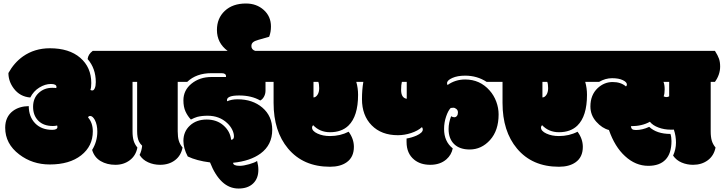

<svg xmlns="http://www.w3.org/2000/svg" viewBox="-20 -942 4153 1102"><path d="M1000 -188Q1000 -155.8 1006.3 -134.5Q1012.7 -113.3 1027.8 -95.2Q1019 -48.8 984.4 -22.5Q949.7 3.9 898.9 3.9Q861.8 3.9 830.1 -10.5Q798.3 -24.9 781.2 -52.7Q793 -76.2 795.9 -105.5Q782.7 -118.7 777.3 -130.4Q767.1 -152.3 767.1 -189.5V-472.2H740.7V-188Q740.7 -155.8 747.1 -134.5Q753.4 -113.3 768.6 -95.2Q759.8 -48.8 725.1 -22.5Q690.4 3.9 642.3 3.9Q594.2 3.9 557.9 -17.3Q521.5 -38.6 508.8 -81.5Q538.6 -129.9 538.6 -186.5Q538.6 -226.1 524.4 -253.4Q511.7 -276.4 497.6 -276.4Q488.3 -276.4 485.4 -268.1Q512.7 -236.8 512.7 -188Q512.7 -103 445.8 -50.5Q378.9 2 265.6 2Q165.5 2 90.3 -55.7Q9.8 -116.7 9.8 -209Q9.8 -271.5 54.2 -305.2Q90.3 -332 145 -333Q145.5 -271.5 181.9 -234.1Q218.3 -196.8 279.8 -196.8Q309.6 -196.8 309.6 -213.4Q309.6 -217.3 308.1 -221.7Q296.9 -218.8 283.2 -218.8Q230 -218.8 200 -249Q169.9 -279.3 169.9 -328.9Q169.9 -378.4 201.7 -408.2Q233.4 -438 279.8 -438Q296.4 -438 302.7 -436.5Q304.2 -439.5 304.2 -442.9Q304.2 -460 271.7 -460Q239.3 -460 205.8 -439.5Q172.4 -418.9 153.8 -382.3Q94.2 -387.2 59.1 -434.1Q28.3 -475.1 28.3 -522.9Q61 -582 111.8 -618.2Q178.7 -665 266.1 -665Q377 -665 440.4 -610.4Q503.9 -555.7 503.9 -465.3Q503.9 -439.9 499 -425.8Q502.9 -422.9 510.5 -422.9Q518.1 -422.9 523.9 -435.5Q529.8 -448.2 529.8 -470.7Q529.8 -549.3 482.9 -603Q485.8 -630.4 512.2 -649.9H1024.4Q1041 -624 1047.6 -605Q1054.2 -585.9 1054.2 -560.1Q1054.2 -513.7 1024.4 -472.2H1000Z M1282.7 -367.2Q1282.7 -365.7 1283.7 -360.8Q1309.1 -372.1 1343.8 -372.1Q1430.2 -372.1 1486.3 -324Q1542.5 -275.9 1542.5 -196.8Q1542.5 -110.4 1475.6 -61Q1416.5 -17.6 1317.9 -7.8Q1317.9 9.8 1356.4 9.8Q1377.4 9.8 1410.2 0.5Q1442.9 -8.8 1455.6 -18.1Q1462.9 8.3 1462.9 32.7Q1462.9 82.5 1432.6 111.3Q1402.3 140.1 1349.1 140.1Q1295.9 140.1 1254.9 101.6Q1213.9 63 1185.5 -9.8Q1108.4 -19.5 1057.6 -43.9Q1032.7 -90.8 1032.7 -133.3Q1032.7 -187 1070.1 -221.4Q1107.4 -255.9 1166 -255.9Q1224.6 -255.9 1262.9 -221.9Q1301.3 -188 1306.6 -139.6Q1322.8 -140.6 1322.8 -158.9Q1322.8 -177.2 1312.7 -197.8Q1302.7 -218.3 1284.2 -235.4Q1239.3 -277.8 1171.4 -277.8Q1138.2 -277.8 1111.8 -271Q1095.7 -266.1 1075.7 -255.9Q1057.1 -275.4 1044.9 -301.8Q1032.7 -328.1 1032.7 -366.2Q1032.7 -424.3 1079.6 -462.2Q1126.5 -500 1193.4 -500H1276.9Q1277.3 -501 1277.3 -504.4Q1277.3 -522 1251 -522H1193.4Q1106.9 -522 1054.7 -472.2H1000.5Q970.7 -513.7 970.7 -560.1Q970.7 -585 977.8 -605.2Q984.9 -625.5 1000.5 -649.9H1286.6Q1225.1 -695.3 1225.1 -770Q1225.1 -837.4 1270.3 -879.6Q1315.4 -921.9 1391.6 -921.9Q1452.6 -921.9 1493.9 -884.8Q1535.2 -847.7 1535.2 -790Q1535.2 -757.8 1524.9 -731L1463.4 -713.4Q1441.9 -707.5 1432.4 -699.5Q1422.9 -691.4 1422.9 -677.7Q1422.9 -657.2 1444.8 -649.9H1559.6Q1575.2 -626 1582.5 -606.4Q1589.8 -586.9 1589.8 -560.1Q1589.8 -514.2 1559.6 -472.2H1503.9V-421.9Q1503.9 -402.8 1495.1 -387Q1486.3 -371.1 1473.6 -365.2Q1423.3 -394 1353 -394Q1282.7 -394 1282.7 -367.2Z M1874 -161.1Q1932.6 -161.1 1981 -186Q2011.2 -145 2011.2 -99.1Q2011.2 -39.6 1969.2 -10.3Q1933.1 15.1 1874 15.1Q1720.7 15.1 1633.3 -89.4Q1550.3 -188.5 1550.3 -351.1V-472.2H1524.9Q1495.1 -513.7 1495.1 -560.1Q1495.1 -585 1502.2 -605.2Q1509.3 -625.5 1524.9 -649.9H2056.2Q2071.8 -626 2079.1 -606.4Q2086.4 -586.9 2086.4 -560.1Q2086.4 -514.2 2056.2 -472.2H2024.9Q2035.2 -436.5 2035.2 -397.9Q2035.2 -274.9 1980 -221.2Q1940.9 -183.1 1874 -183.1Q1815.9 -183.1 1777.3 -223.6Q1771 -217.8 1771 -210Q1771 -189.9 1802 -175.5Q1833 -161.1 1874 -161.1ZM1779.3 -382.8Q1792 -382.8 1802 -397.5Q1812 -412.1 1812 -435.8Q1812 -459.5 1807.1 -472.2H1779.3Z M2578.6 -90.3Q2570.8 -52.7 2542.5 -27.8Q2506.3 3.9 2449.7 3.9Q2393.1 3.9 2357.4 -25.4Q2313.5 -61 2313.5 -127V-147Q2341.8 -151.4 2370.1 -163.6Q2406.7 -180.2 2406.7 -198.7Q2406.7 -206.1 2401.9 -212.4Q2377.9 -190.9 2339.8 -178.5Q2301.8 -166 2263.7 -166Q2168.9 -166 2113.3 -222.7Q2057.6 -279.3 2057.6 -373Q2057.6 -426.8 2065.4 -472.2H2032.2Q2002.4 -513.7 2002.4 -560.1Q2002.4 -585 2009.5 -605.2Q2016.6 -625.5 2032.2 -649.9H2853Q2868.7 -626 2876 -606.4Q2883.3 -586.9 2883.3 -560.1Q2883.3 -514.2 2853 -472.2H2772.9Q2718.3 -507.8 2649.9 -507.8Q2605.5 -507.8 2575.7 -494.4Q2545.9 -481 2545.9 -464.8Q2545.9 -458 2548.8 -454.1Q2593.3 -485.8 2649.9 -485.8Q2734.4 -485.8 2790 -422.9Q2814.9 -395 2828.4 -358.6Q2841.8 -322.3 2841.8 -285.2Q2841.8 -192.9 2792.7 -138.4Q2743.7 -84 2675.8 -84Q2618.2 -84 2586.4 -115Q2554.7 -146 2554.7 -201.7Q2554.7 -237.3 2569.3 -274.9Q2578.6 -269 2587.6 -269Q2596.7 -269 2602.5 -276.6Q2608.4 -284.2 2608.4 -296.6Q2608.4 -309.1 2599.6 -316.4Q2590.8 -323.7 2581.8 -323.7Q2572.8 -323.7 2566.9 -322.3Q2552.2 -307.6 2540.5 -273.2Q2528.8 -238.8 2528.8 -201.7Q2528.8 -129.9 2578.6 -90.3ZM2314.5 -472.2H2286.6Q2282.2 -455.6 2282.2 -425.8Q2282.2 -379.9 2314.5 -375Z M3188 -161.1Q3246.6 -161.1 3294.9 -186Q3325.2 -145 3325.2 -99.1Q3325.2 -39.6 3283.2 -10.3Q3247.1 15.1 3188 15.1Q3034.7 15.1 2947.3 -89.4Q2864.3 -188.5 2864.3 -351.1V-472.2H2838.9Q2809.1 -513.7 2809.1 -560.1Q2809.1 -585 2816.2 -605.2Q2823.2 -625.5 2838.9 -649.9H3370.1Q3385.7 -626 3393.1 -606.4Q3400.4 -586.9 3400.4 -560.1Q3400.4 -514.2 3370.1 -472.2H3338.9Q3349.1 -436.5 3349.1 -397.9Q3349.1 -274.9 3293.9 -221.2Q3254.9 -183.1 3188 -183.1Q3129.9 -183.1 3091.3 -223.6Q3085 -217.8 3085 -210Q3085 -189.9 3116 -175.5Q3147 -161.1 3188 -161.1ZM3093.3 -382.8Q3106 -382.8 3116 -397.5Q3126 -412.1 3126 -435.8Q3126 -459.5 3121.1 -472.2H3093.3Z M3706.1 -213.9Q3749.5 -173.3 3828.1 -173.3Q3834 -155.8 3834 -132.3Q3834 -61.5 3800 -25.9Q3766.1 9.8 3701.2 9.8Q3627.4 9.8 3567.4 -45.9Q3508.8 -99.1 3475.1 -195.8Q3436 -205.6 3402.3 -243.4Q3368.7 -281.2 3368.7 -331.1Q3368.7 -397 3410.6 -436.5Q3448.2 -471.2 3496.1 -471.2Q3543.9 -471.2 3572.8 -445.8Q3578.1 -449.7 3578.1 -457Q3578.1 -470.7 3554.9 -481.9Q3531.7 -493.2 3493.2 -493.2Q3454.6 -493.2 3418.9 -472.2H3354Q3324.2 -513.7 3324.2 -560.1Q3324.2 -585 3331.3 -605.2Q3338.4 -625.5 3354 -649.9H4083.5Q4100.1 -624 4106.7 -605Q4113.3 -585.9 4113.3 -560.1Q4113.3 -513.7 4083.5 -472.2H4059.1V-188Q4059.1 -155.8 4065.4 -134.5Q4071.8 -113.3 4086.9 -95.2Q4077.6 -48.3 4042.5 -22.2Q4007.3 3.9 3958 3.9Q3923.3 3.9 3892.6 -9Q3861.8 -22 3843.3 -48.8Q3859.9 -85.4 3859.9 -123.5Q3859.9 -161.6 3847.7 -198.2Q3845.2 -197.8 3837.9 -197.8H3829.1Q3792.5 -197.8 3759.5 -210Q3726.6 -222.2 3710 -243.2Q3665.5 -217.8 3601.1 -217.8Q3602.1 -206.1 3608.4 -200.9Q3614.7 -195.8 3629.9 -195.8Q3667.5 -195.8 3706.1 -213.9ZM3789.1 -389.2Q3796.4 -384.8 3804.9 -384.8Q3813.5 -384.8 3820.8 -389.2V-472.2H3788.1Q3794.9 -455.6 3794.9 -429.7Q3794.9 -403.8 3789.1 -389.2Z"/></svg>

Font: Modak
Style: Regular
Weight: 400
Version: Version 1.036;PS Version 1.000;hotconv 1.0.79;makeotf.lib2.5